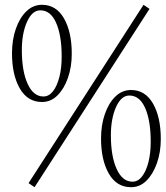

<svg xmlns="http://www.w3.org/2000/svg" viewBox="-20 -770 690 800"><path d="M155 -345Q95 -345 62.5 -401.5Q30 -458 30 -548Q30 -604 46 -650Q62 -696 90 -723Q118 -750 155 -750Q214 -750 246.5 -693.5Q279 -637 279 -546Q279 -491 263 -445.5Q247 -400 219.5 -372.5Q192 -345 155 -345ZM161 -368Q184 -368 201 -390Q218 -412 227.5 -449.5Q237 -487 237 -534Q237 -622 214 -674.5Q191 -727 148 -727Q114 -727 92.5 -679Q71 -631 71 -561Q71 -474 95 -421Q119 -368 161 -368ZM99 -7 578 -750 603 -733 124 10ZM526 10Q466 10 433.5 -46.5Q401 -103 401 -193Q401 -249 417 -295Q433 -341 461 -368Q489 -395 526 -395Q585 -395 617.5 -338.5Q650 -282 650 -191Q650 -136 634 -90.5Q618 -45 590.5 -17.5Q563 10 526 10ZM532 -13Q555 -13 572 -35Q589 -57 598.5 -94.5Q608 -132 608 -179Q608 -267 585 -319.5Q562 -372 519 -372Q485 -372 463.5 -324Q442 -276 442 -206Q442 -119 466 -66Q490 -13 532 -13Z"/></svg>

Font: Spectral SC ExtraLight
Style: Regular
Weight: 275
Designer: Jean-Baptiste Levee
Foundry: Production Type
Version: Version 2.001